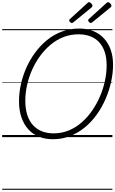

<svg xmlns="http://www.w3.org/2000/svg" viewBox="-20 -1263 1061 1768"><path d="M467 19Q396 19 338 -4.5Q280 -28 239.5 -73.5Q199 -119 177 -183.5Q155 -248 155 -331Q155 -406 172 -484.5Q189 -563 222 -637.5Q255 -712 303 -777.5Q351 -843 412.5 -893.5Q474 -944 549 -972Q624 -1000 709 -1000Q781 -1000 838.5 -977Q896 -954 936.5 -910.5Q977 -867 999 -805.5Q1021 -744 1021 -666Q1021 -591 1003.5 -511Q986 -431 953 -354Q920 -277 872 -209.5Q824 -142 762.5 -91Q701 -40 627 -10.5Q553 19 467 19ZM474 -35Q549 -35 614 -62Q679 -89 733 -136.5Q787 -184 829.5 -246Q872 -308 902 -378.5Q932 -449 947 -521.5Q962 -594 962 -662Q962 -731 944.5 -784Q927 -837 893.5 -873.5Q860 -910 812 -928.5Q764 -947 703 -947Q629 -947 564 -921.5Q499 -896 444.5 -850Q390 -804 347 -744.5Q304 -685 274 -616.5Q244 -548 228.5 -476Q213 -404 213 -335Q213 -263 230.5 -207Q248 -151 282 -112.5Q316 -74 364.5 -54.5Q413 -35 474 -35ZM641 -1051Q634 -1051 625.5 -1059.5Q617 -1068 617 -1075Q617 -1078 618 -1080.5Q619 -1083 623 -1087L784 -1234Q789 -1238 791.5 -1240.5Q794 -1243 799 -1243Q806 -1243 813.5 -1237.5Q821 -1232 826 -1224.5Q831 -1217 831 -1211Q831 -1207 830 -1203.5Q829 -1200 824 -1195L656 -1058Q651 -1055 648 -1053Q645 -1051 641 -1051ZM817 -1051Q809 -1051 800.5 -1059.5Q792 -1068 792 -1075Q792 -1078 792.5 -1080.5Q793 -1083 797 -1087L959 -1234Q963 -1238 966.5 -1240.5Q970 -1243 974 -1243Q981 -1243 988.5 -1237.5Q996 -1232 1001 -1224.5Q1006 -1217 1006 -1211Q1006 -1207 1005 -1203.5Q1004 -1200 998 -1195L830 -1058Q826 -1055 823 -1053Q820 -1051 817 -1051ZM0 475H1015V485H0ZM0 -20H1015V0H0ZM0 -505H1015V-500H0ZM0 -995H1015V-985H0Z"/></svg>

Font: Playwrite CZ Guides
Style: Regular
Weight: 400
Designer: Veronika Burian, José Scaglione
Foundry: TypeTogether
Version: Version 1.003